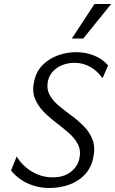

<svg xmlns="http://www.w3.org/2000/svg" viewBox="-20 -927 574 957"><path d="M226 10Q185 10 148 -1.5Q111 -13 82.5 -33Q54 -53 35 -77L63 -147Q81 -117 108.5 -93.5Q136 -70 170 -56.5Q204 -43 243 -43Q297 -43 332 -69.5Q367 -96 376 -138Q384 -178 368 -208.5Q352 -239 322 -265Q292 -291 258 -317Q224 -343 195.5 -372.5Q167 -402 153 -439Q139 -476 151 -526Q163 -575 195.5 -606Q228 -637 271.5 -652Q315 -667 359 -667Q408 -667 449.5 -650Q491 -633 519 -601L491 -537Q465 -574 429 -594Q393 -614 351 -614Q321 -614 293 -603.5Q265 -593 245.5 -573Q226 -553 219 -524Q211 -486 226.5 -456Q242 -426 272 -401Q302 -376 336 -351Q370 -326 399 -296.5Q428 -267 442 -228.5Q456 -190 444 -137Q434 -90 402.5 -56.5Q371 -23 325 -6.5Q279 10 226 10ZM338 -735 451 -907H534L395 -735Z"/></svg>

Font: Ysabeau Office
Style: Italic
Weight: 400
Italic angle: -12°
Designer: Christian Thalmann (Catharsis Fonts)
Version: Version 2.001;gftools[0.9.30]; featfreeze: tnum,lnum,ss02